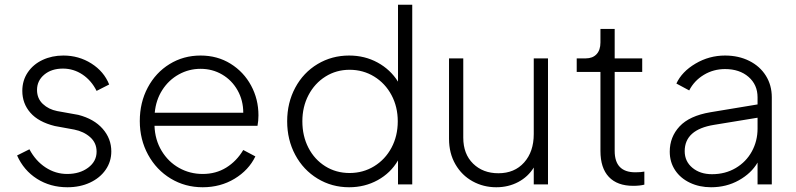

<svg xmlns="http://www.w3.org/2000/svg" viewBox="-20 -777 3354 809"><path d="M52 -122 104 -148Q130 -99 172 -71.5Q214 -44 263 -44Q316 -44 351.5 -70.5Q387 -97 387 -138Q387 -175 360 -199Q333 -223 293 -231L211 -246Q142 -263 108 -302Q74 -341 74 -394Q74 -438 97 -472Q120 -506 159.5 -524.5Q199 -543 247 -543Q312 -543 365 -509.5Q418 -476 440 -421L387 -394Q365 -438 327.5 -463Q290 -488 245 -488Q197 -488 166.5 -462.5Q136 -437 136 -398Q136 -362 160.5 -339Q185 -316 221 -309L310 -293Q376 -276 412.5 -234.5Q449 -193 449 -139Q449 -96 425 -61.5Q401 -27 359 -7.5Q317 12 264 12Q192 12 136 -23.5Q80 -59 52 -122Z M569 -267Q569 -345 602.5 -408Q636 -471 694.5 -507Q753 -543 825 -543Q896 -543 951.5 -508.5Q1007 -474 1038 -416.5Q1069 -359 1069 -291Q1069 -268 1065 -247H631Q633 -188 661 -141.5Q689 -95 734.5 -69.5Q780 -44 834 -44Q890 -44 933.5 -71Q977 -98 1005 -145L1056 -118Q1028 -60 968.5 -24Q909 12 834 12Q760 12 699.5 -24.5Q639 -61 604 -125Q569 -189 569 -267ZM1005 -302Q1005 -354 981 -396.5Q957 -439 916 -463Q875 -487 825 -487Q776 -487 733.5 -463.5Q691 -440 664 -398Q637 -356 632 -302Z M1190 -266Q1190 -344 1224 -407.5Q1258 -471 1318 -507Q1378 -543 1451 -543Q1517 -543 1571 -513.5Q1625 -484 1657 -433V-757H1717V0H1657V-101Q1626 -48 1571.5 -18Q1517 12 1451 12Q1378 12 1318 -24.5Q1258 -61 1224 -124.5Q1190 -188 1190 -266ZM1453 -48Q1510 -48 1556.5 -76.5Q1603 -105 1629.5 -154.5Q1656 -204 1656 -266Q1656 -327 1629.5 -376.5Q1603 -426 1556.5 -454.5Q1510 -483 1453 -483Q1397 -483 1351.5 -454.5Q1306 -426 1280 -376.5Q1254 -327 1254 -266Q1254 -204 1279.5 -154.5Q1305 -105 1350.5 -76.5Q1396 -48 1453 -48Z M1872 -192V-531H1932V-197Q1932 -128 1973.5 -87.5Q2015 -47 2080 -47Q2148 -47 2188.5 -92.5Q2229 -138 2229 -212V-531H2289V0H2229V-71Q2205 -32 2163.5 -10Q2122 12 2071 12Q2017 12 1971.5 -13Q1926 -38 1899 -84.5Q1872 -131 1872 -192Z M2510 -141V-474H2410V-531H2448Q2477 -531 2493.5 -548.5Q2510 -566 2510 -598V-655H2570V-531H2686V-474H2570V-141Q2570 -51 2657 -51Q2680 -51 2695 -54V1Q2676 6 2648 6Q2581 6 2545.5 -31.5Q2510 -69 2510 -141Z M2802 -138Q2802 -200 2843.5 -244.5Q2885 -289 2973 -304L3172 -337V-367Q3172 -420 3134 -453Q3096 -486 3035 -486Q2986 -486 2945.5 -461.5Q2905 -437 2884 -396L2830 -425Q2853 -475 2910.5 -509Q2968 -543 3035 -543Q3092 -543 3137 -520.5Q3182 -498 3207 -458Q3232 -418 3232 -367V0H3172V-92Q3146 -47 3093.5 -17.5Q3041 12 2976 12Q2927 12 2887 -7Q2847 -26 2824.5 -60Q2802 -94 2802 -138ZM2980 -43Q3036 -43 3080 -69Q3124 -95 3148 -139Q3172 -183 3172 -235V-281L2989 -251Q2865 -231 2865 -140Q2865 -97 2897.5 -70Q2930 -43 2980 -43Z"/></svg>

Font: Evergrow Sans
Style: Light
Weight: 300
Foundry: 10Web
Version: Version 1.000